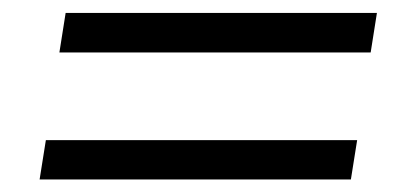

<svg xmlns="http://www.w3.org/2000/svg" viewBox="-20 -438 640 301"><path d="M73.1 -355.7 82.9 -417.7H570.9L561.1 -355.7ZM42.1 -156.7 51.9 -218.3H539.9L530.1 -156.7Z"/></svg>

Font: Nunito Sans 12pt ExtraLight
Style: Italic
Weight: 200
Italic angle: -9°
Designer: Vernon Adams
Foundry: Vernon Adams
Version: Version 3.101;gftools[0.9.27]